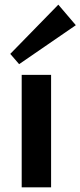

<svg xmlns="http://www.w3.org/2000/svg" viewBox="-20 -803 345 823"><path d="M73 0V-482H199V0ZM62 -528 24 -572 230 -783 305 -695Z"/></svg>

Font: Zen Kaku Gothic Antique Black
Style: Regular
Weight: 900
Designer: Yoshimichi Ohira
Foundry: Positype
Version: Version 1.001